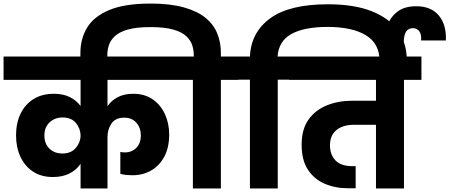

<svg xmlns="http://www.w3.org/2000/svg" viewBox="-37 -1057 2521 1077"><path d="M259 -64Q195 -64 149 -94Q103 -124 78 -177Q53 -230 53 -298Q53 -367 78.5 -419.5Q104 -472 151.5 -501.5Q199 -531 265 -531Q318 -531 355.5 -512Q393 -493 415 -462V-609H-17V-740H982V-609H566V-461Q587 -493 623.5 -512Q660 -531 710 -531Q774 -531 819 -500Q864 -469 888 -417Q912 -365 912 -302Q912 -230 885 -179Q858 -128 811.5 -101Q765 -74 706 -74Q688 -74 672 -75.5Q656 -77 638 -82V-205Q648 -202 663 -202Q702 -202 727.5 -227.5Q753 -253 753 -298Q753 -340 728 -368.5Q703 -397 660 -397Q611 -397 588.5 -364.5Q566 -332 566 -288V0H415V-138Q392 -104 353 -84Q314 -64 259 -64ZM212 -297Q212 -251 240 -223.5Q268 -196 313 -196Q362 -196 388.5 -227.5Q415 -259 415 -298Q414 -337 388.5 -367.5Q363 -398 314 -398Q270 -398 241 -370.5Q212 -343 212 -297Z M1045 0V-609H947V-740H1050V-748Q1050 -775 1041.5 -802.5Q1033 -830 1008.5 -853.5Q984 -877 935.5 -891Q887 -905 807 -905Q727 -905 679 -891Q631 -877 606.5 -853.5Q582 -830 573.5 -802.5Q565 -775 565 -748V-705H414V-760Q414 -840 452 -902.5Q490 -965 576.5 -1001Q663 -1037 807 -1037Q918 -1037 994.5 -1015.5Q1071 -994 1116.5 -956.5Q1162 -919 1182 -868.5Q1202 -818 1202 -760V-740H1300V-609H1202V0Z M1521 0H1365V-610H1266V-740H1365Q1371 -876 1479 -954.5Q1587 -1033 1802 -1033Q1951 -1033 2049.5 -993.5Q2148 -954 2196.5 -883.5Q2245 -813 2245 -719V-702L2092 -703V-716Q2092 -813 2015 -859.5Q1938 -906 1800 -906Q1670 -906 1598 -866.5Q1526 -827 1520 -740H1619V-610H1521Z M1585 -609V-740H2327V-609H2229V0H2072V-357H1947Q1887 -357 1850.5 -327.5Q1814 -298 1814 -242Q1814 -189 1845 -157Q1876 -125 1939 -125H1958V-1H1915Q1843 -1 1784 -26.5Q1725 -52 1690 -105.5Q1655 -159 1655 -245Q1655 -332 1693.5 -386Q1732 -440 1796.5 -466Q1861 -492 1939 -492H2072V-609Z M2120 -740V-823Q2120 -874 2138 -919.5Q2156 -965 2195 -993.5Q2234 -1022 2298 -1022Q2381 -1022 2424.5 -970Q2468 -918 2464 -830H2325Q2328 -864 2315 -881.5Q2302 -899 2279 -899Q2228 -899 2228 -820V-740Z"/></svg>

Font: Poppins
Style: Bold
Weight: 700
Designer: Ninad Kale (Devanagari), Jonny Pinhorn (Latin)
Version: Version 5.002